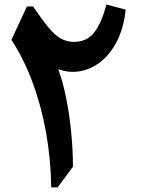

<svg xmlns="http://www.w3.org/2000/svg" viewBox="-20 -817 617 837"><path d="M443.6 -797.2Q423.4 -717.8 391.1 -676.1Q358.7 -634.5 303.5 -634.5Q271.3 -634.5 245.4 -648.8Q219.6 -663.1 191.6 -696.8Q163.6 -730.6 124.2 -788.8H97.3L29.8 -643.5Q83.3 -561.3 121.2 -459.8Q159.1 -358.4 180.2 -242.4Q201.2 -126.4 203.4 0H231.2L298 -90Q298 -162.2 290.5 -239.1Q283.1 -316 268.7 -387.9Q254.4 -459.8 233.7 -515.7Q280.2 -498.2 328.5 -506.4Q376.7 -514.7 418.8 -547.8Q461 -580.9 490.2 -638Q519.4 -695.1 527.8 -775.1Z"/></svg>

Font: Pinar-VF-FD
Style: Regular
Weight: 300
Designer: Amin Abedi
Version: Version 3.0